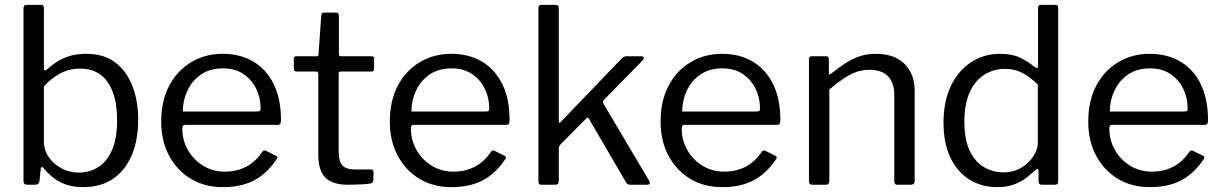

<svg xmlns="http://www.w3.org/2000/svg" viewBox="-20 -762 5044 792"><path d="M93 0Q84 0 80.5 -4Q77 -8 77 -16V-728Q77 -742 89 -742H151Q161 -742 161 -728V-483Q161 -472 165 -471.5Q169 -471 176 -477Q185 -486 205.5 -501Q226 -516 258.5 -528Q291 -540 336 -540Q409 -540 456 -504Q503 -468 526.5 -406.5Q550 -345 550 -268Q550 -140 490 -65Q430 10 322 10Q276 10 243.5 -4Q211 -18 190 -37Q169 -56 159 -69Q155 -74 152 -73Q149 -72 148 -66L143 -16Q141 0 125 0ZM161 -179Q161 -143 181.5 -113.5Q202 -84 235 -67Q268 -50 304 -50Q349 -50 385 -72.5Q421 -95 442 -143Q463 -191 463 -266Q463 -368 424 -423.5Q385 -479 311 -479Q264 -479 225.5 -457.5Q187 -436 161 -405Z M732 -232Q732 -183 755.5 -142.5Q779 -102 818.5 -78Q858 -54 907 -54Q957 -54 996 -74.5Q1035 -95 1063 -137Q1067 -141 1069.5 -141.5Q1072 -142 1077 -140L1119 -119Q1128 -114 1121 -105Q1094 -65 1061.5 -39.5Q1029 -14 989 -2Q949 10 899 10Q825 10 768 -24Q711 -58 678 -119Q645 -180 645 -260Q645 -347 678.5 -409.5Q712 -472 769.5 -506Q827 -540 898 -540Q971 -540 1025 -508Q1079 -476 1109 -415Q1139 -354 1139 -268Q1139 -261 1137.5 -254Q1136 -247 1124 -247H741Q737 -247 734.5 -242.5Q732 -238 732 -232ZM1038 -302Q1049 -302 1052 -304.5Q1055 -307 1055 -316Q1055 -359 1036.5 -396.5Q1018 -434 983.5 -457Q949 -480 900 -480Q846 -480 809 -454.5Q772 -429 753 -388Q734 -347 734 -302Z M1385 -467Q1377 -467 1377 -459V-142Q1377 -95 1393 -79Q1409 -63 1441 -63H1510Q1515 -63 1518 -60.5Q1521 -58 1521 -52L1520 -18Q1520 -8 1508 -5Q1498 -3 1479.5 -2Q1461 -1 1443.5 -0.5Q1426 0 1414 0Q1351 0 1322 -29.5Q1293 -59 1293 -123V-457Q1293 -467 1283 -467H1203Q1192 -467 1192 -478V-520Q1192 -530 1202 -530H1287Q1294 -530 1294 -538L1305 -697Q1306 -710 1316 -710H1366Q1378 -710 1378 -696V-538Q1378 -530 1386 -530H1512Q1523 -530 1523 -521V-478Q1523 -467 1512 -467Z M1675 -232Q1675 -183 1698.5 -142.5Q1722 -102 1761.5 -78Q1801 -54 1850 -54Q1900 -54 1939 -74.5Q1978 -95 2006 -137Q2010 -141 2012.5 -141.5Q2015 -142 2020 -140L2062 -119Q2071 -114 2064 -105Q2037 -65 2004.5 -39.5Q1972 -14 1932 -2Q1892 10 1842 10Q1768 10 1711 -24Q1654 -58 1621 -119Q1588 -180 1588 -260Q1588 -347 1621.5 -409.5Q1655 -472 1712.5 -506Q1770 -540 1841 -540Q1914 -540 1968 -508Q2022 -476 2052 -415Q2082 -354 2082 -268Q2082 -261 2080.5 -254Q2079 -247 2067 -247H1684Q1680 -247 1677.5 -242.5Q1675 -238 1675 -232ZM1981 -302Q1992 -302 1995 -304.5Q1998 -307 1998 -316Q1998 -359 1979.5 -396.5Q1961 -434 1926.5 -457Q1892 -480 1843 -480Q1789 -480 1752 -454.5Q1715 -429 1696 -388Q1677 -347 1677 -302Z M2658 -16Q2662 -10 2660 -5Q2658 0 2649 0H2579Q2573 0 2568.5 -3Q2564 -6 2561 -12L2410 -271Q2408 -275 2405.5 -276.5Q2403 -278 2398 -273L2292 -166Q2288 -162 2286.5 -157.5Q2285 -153 2285 -146V-17Q2285 -7 2281.5 -3.5Q2278 0 2267 0H2216Q2206 0 2203.5 -3Q2201 -6 2201 -14V-728Q2201 -742 2212 -742H2273Q2285 -742 2285 -729V-265Q2285 -257 2287 -255.5Q2289 -254 2295 -261L2542 -518Q2553 -530 2563 -530H2624Q2634 -530 2635.5 -524.5Q2637 -519 2629 -511L2471 -350Q2468 -347 2467.5 -343Q2467 -339 2470 -333L2658 -16Z M2792 -232Q2792 -183 2815.5 -142.5Q2839 -102 2878.5 -78Q2918 -54 2967 -54Q3017 -54 3056 -74.5Q3095 -95 3123 -137Q3127 -141 3129.5 -141.5Q3132 -142 3137 -140L3179 -119Q3188 -114 3181 -105Q3154 -65 3121.5 -39.5Q3089 -14 3049 -2Q3009 10 2959 10Q2885 10 2828 -24Q2771 -58 2738 -119Q2705 -180 2705 -260Q2705 -347 2738.5 -409.5Q2772 -472 2829.5 -506Q2887 -540 2958 -540Q3031 -540 3085 -508Q3139 -476 3169 -415Q3199 -354 3199 -268Q3199 -261 3197.5 -254Q3196 -247 3184 -247H2801Q2797 -247 2794.5 -242.5Q2792 -238 2792 -232ZM3098 -302Q3109 -302 3112 -304.5Q3115 -307 3115 -316Q3115 -359 3096.5 -396.5Q3078 -434 3043.5 -457Q3009 -480 2960 -480Q2906 -480 2869 -454.5Q2832 -429 2813 -388Q2794 -347 2794 -302Z M3331 0Q3317 0 3317 -13V-517Q3317 -530 3328 -530H3388Q3399 -530 3399 -519V-461Q3399 -456 3401 -455Q3403 -454 3408 -458Q3441 -484 3469.5 -502.5Q3498 -521 3528 -530.5Q3558 -540 3592 -540Q3670 -540 3711.5 -498Q3753 -456 3753 -389V-16Q3753 0 3738 0H3682Q3675 0 3672 -3.5Q3669 -7 3669 -13V-370Q3669 -419 3644 -446.5Q3619 -474 3565 -474Q3536 -474 3510.5 -464.5Q3485 -455 3459 -437.5Q3433 -420 3401 -393V-15Q3401 0 3386 0H3331Z M4278 0Q4271 0 4267.5 -3.5Q4264 -7 4264 -14V-56Q4264 -64 4260.5 -65Q4257 -66 4251 -60Q4240 -50 4219.5 -33Q4199 -16 4168 -3Q4137 10 4094 10Q4031 10 3981 -20Q3931 -50 3901.5 -109.5Q3872 -169 3872 -257Q3872 -342 3901.5 -405.5Q3931 -469 3984.5 -504.5Q4038 -540 4106 -540Q4155 -540 4188 -524Q4221 -508 4246 -487Q4255 -480 4258.5 -481.5Q4262 -483 4262 -494V-729Q4262 -742 4273 -742H4334Q4345 -742 4345 -729V-16Q4345 -7 4342 -3.5Q4339 0 4329 0H4278ZM4261 -413Q4230 -444 4198 -461Q4166 -478 4126 -478Q4078 -478 4039.5 -453.5Q4001 -429 3979.5 -380Q3958 -331 3958 -260Q3958 -187 3980 -140.5Q4002 -94 4039 -72.5Q4076 -51 4120 -51Q4161 -51 4192.5 -70Q4224 -89 4242.5 -117Q4261 -145 4261 -172V-413Z M4556 -232Q4556 -183 4579.5 -142.5Q4603 -102 4642.5 -78Q4682 -54 4731 -54Q4781 -54 4820 -74.5Q4859 -95 4887 -137Q4891 -141 4893.5 -141.5Q4896 -142 4901 -140L4943 -119Q4952 -114 4945 -105Q4918 -65 4885.5 -39.5Q4853 -14 4813 -2Q4773 10 4723 10Q4649 10 4592 -24Q4535 -58 4502 -119Q4469 -180 4469 -260Q4469 -347 4502.5 -409.5Q4536 -472 4593.5 -506Q4651 -540 4722 -540Q4795 -540 4849 -508Q4903 -476 4933 -415Q4963 -354 4963 -268Q4963 -261 4961.5 -254Q4960 -247 4948 -247H4565Q4561 -247 4558.5 -242.5Q4556 -238 4556 -232ZM4862 -302Q4873 -302 4876 -304.5Q4879 -307 4879 -316Q4879 -359 4860.5 -396.5Q4842 -434 4807.5 -457Q4773 -480 4724 -480Q4670 -480 4633 -454.5Q4596 -429 4577 -388Q4558 -347 4558 -302Z"/></svg>

Font: Libre Franklin
Style: Regular
Weight: 400
Designer: Pablo Impallari, Rodrigo Fuenzalida, Nhung Nguyen
Foundry: Impallari Type
Version: Version 3.000